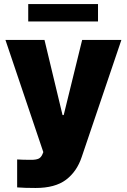

<svg xmlns="http://www.w3.org/2000/svg" viewBox="-20 -727 625 946"><path d="M64.5 196.3V58.6Q89.8 60.5 133.8 60.5Q156.2 60.5 169.2 55.2Q182.1 49.8 189.5 32.2L193.4 22.5L6.8 -530.3H199.2L288.1 -160.2H293.9L384.8 -530.3H578.1L382.8 45.9Q358.9 118.2 305.2 158.7Q251.5 199.2 155.3 199.2Q101.1 199.2 64.5 196.3ZM462.9 -621.1H119.1V-707H462.9Z"/></svg>

Font: Pretendard Std Black
Style: Regular
Weight: 900
Designer: Base glyphs from Inter by Rasmus Andersson; Hangeul glyphs from Noto Sans CJK(Source Han Sans) by Jang Soo-young and Kan
Foundry: Kil Hyung-jin
Version: Version 1.309